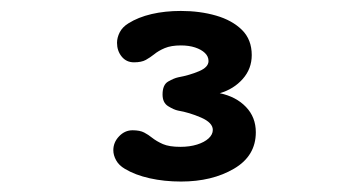

<svg xmlns="http://www.w3.org/2000/svg" viewBox="-20 -643 659 358"><path d="M191.3 -362.9Q191.3 -377.6 202 -388.8Q212.7 -400.1 227.2 -400.1Q240.8 -400.1 248.8 -395.9Q256.8 -391.7 263.4 -386.3Q272 -379.5 283.8 -374.3Q295.7 -369.2 316.3 -369.2Q333.8 -369.2 347.5 -373.5Q361.2 -377.8 369 -385Q376.8 -392.2 376.8 -400.8Q376.8 -414.2 354.9 -423.8Q332.9 -433.3 312 -436.8Q304.2 -438.4 293.7 -444.9Q283.1 -451.3 283.1 -466.8Q283.1 -485 293.6 -491Q304.2 -497.1 312.1 -498.8Q333.4 -502.7 351.1 -510.2Q368.8 -517.7 368.8 -529.2Q368.8 -537.8 362.1 -544.2Q355.5 -550.6 343.8 -554.5Q332.2 -558.3 317.2 -558.3Q299.1 -558.3 287.2 -553.3Q275.2 -548.2 267.4 -541.7Q259.9 -535.8 251.9 -531.3Q243.8 -526.8 229.8 -526.8Q215.6 -526.8 206.9 -537.5Q198.2 -548.2 198.2 -563.2Q198.2 -572.8 203.2 -582.7Q208.3 -592.6 219.3 -599.4Q237.5 -610.9 262.7 -616.8Q287.8 -622.6 317.2 -622.6Q352.8 -622.6 382.9 -613.9Q412.9 -605.2 431.2 -587.2Q449.4 -569.1 449.4 -540.3Q449.4 -514.7 432.6 -495.8Q415.8 -476.8 389.8 -469.2Q420.2 -462.8 438.6 -443.6Q457 -424.5 457 -396.4Q457 -352.2 416.2 -328.4Q375.4 -304.5 317.6 -304.5Q286.3 -304.5 259.1 -310.6Q231.9 -316.7 212.8 -328.2Q201.6 -334.8 196.5 -344.2Q191.3 -353.6 191.3 -362.9Z"/></svg>

Font: Sono ExtraLight
Style: Regular
Weight: 200
Designer: Tyler Finck
Foundry: Tyler Finck
Version: Version 2.112